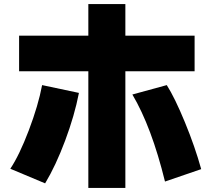

<svg xmlns="http://www.w3.org/2000/svg" viewBox="-20 -843 1040 937"><path d="M30.3 -19.5Q74.2 -85 120.6 -207Q167 -329.1 185.5 -427.7L365.2 -389.6Q343.8 -279.3 297.9 -156.7Q252 -34.2 200.2 51.8ZM73.2 -495.1V-668.9H411.1V-823.2H591.8V-668.9H929.7V-495.1H591.8V74.2H411.1V-495.1ZM626 -381.8 793.9 -427.7Q833 -366.2 882.3 -246.6Q931.6 -127 961.9 -17.6L785.2 43Q719.7 -223.6 626 -381.8Z"/></svg>

Font: GenEi M Gothic v2 Black
Style: Regular
Weight: 900
Version: Version 2.0